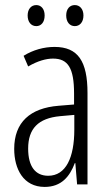

<svg xmlns="http://www.w3.org/2000/svg" viewBox="-20 -727 431 757"><path d="M89 -666C89 -640 103 -624 123 -624C142 -624 156 -639 156 -666C156 -692 142 -707 123 -707C103 -707 89 -691 89 -666ZM241 -666C241 -640 255 -624 275 -624C294 -624 309 -639 309 -666C309 -692 294 -707 275 -707C255 -707 241 -692 241 -666ZM195 -542C153 -542 110 -530 73 -507L91 -465C129 -487 162 -496 189 -496C248 -496 272 -459 272 -358V-315L211 -310C99 -301 36 -245 36 -140C36 -61 72 10 156 10C222 10 255 -31 275 -84H277L284 0H325V-360C325 -485 288 -542 195 -542ZM217 -269 273 -274V-216C273 -106 240 -34 170 -34C120 -34 91 -70 91 -141C91 -220 131 -261 217 -269Z"/></svg>

Font: Noto Sans Arabic UI XCn Lt
Style: Regular
Weight: 300
Width: 2
Designer: Monotype Design Team, Nadine Chahine and Nizar Qandah
Foundry: Monotype Imaging Inc.
Version: Version 2.010